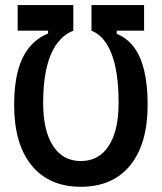

<svg xmlns="http://www.w3.org/2000/svg" viewBox="-20 -713 626 743"><path d="M166 -623 263.7 -594.2Q207.5 -572.8 177.2 -502.7Q147 -432.6 147 -314.5Q147 -207.5 185.1 -148.7Q223.1 -89.8 293 -89.8Q362.8 -89.8 400.9 -148.7Q439 -207.5 439 -314.5Q439 -435.1 411.6 -504.9Q384.3 -574.7 334 -594.2L431.6 -619.1V-582Q470.7 -566.4 497.3 -531.7Q523.9 -497.1 537.6 -441.7Q551.3 -386.2 551.3 -307.1Q551.3 -155.8 483.6 -73Q416 9.8 293 9.8Q169.9 9.8 102.3 -73Q34.7 -155.8 34.7 -307.1Q34.7 -384.8 49.8 -440.2Q64.9 -495.6 94.2 -530.8Q123.5 -565.9 166 -583.5ZM48.3 -693.4H263.7V-594.2H48.3ZM334 -693.4H537.6V-594.2H334Z"/></svg>

Font: Cascadia Code Medium
Style: Regular
Weight: 500
Monospace: yes
Designer: Aaron Bell
Foundry: Saja Typeworks
Version: Version 2407.024